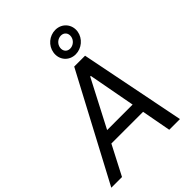

<svg xmlns="http://www.w3.org/2000/svg" viewBox="-293 -1116 1248 1248"><g transform="rotate(-45 331.0 -491.5)"><path d="M78.5 0 183.6 -202.8H475.1L512.8 0H611.2L466.3 -727.3H366.5L-19.9 0ZM225.9 -284.1 394.2 -608H399.9L460.2 -284.1ZM335.9 -887.1C326.3 -827.1 368.6 -776.3 429.7 -776.3C484.7 -776.3 534.1 -817.5 543 -872.2C552.2 -931.5 509.9 -983 448.2 -983C393.1 -983 344.5 -942.5 335.9 -887.1ZM388.5 -879.6C393.1 -909.4 419.4 -931.1 447.8 -931.1C476.9 -931.1 494.7 -908 490.1 -879.6C485.8 -850.1 458.8 -828.1 430.4 -828.1C401.3 -828.1 383.9 -851.2 388.5 -879.6Z"/></g></svg>

Font: Margiela Sans Text
Style: Italic
Weight: 400
Italic angle: -9.39999°
Designer: Stefan Endress, Andreas Faust
Version: Version 1.100;FEAKit 1.0